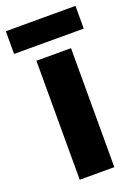

<svg xmlns="http://www.w3.org/2000/svg" viewBox="-154 -775 599 834"><g transform="rotate(-20 145.0 -358.0)"><path d="M306 -716H-16V-611H306ZM225 0V-550H65V0Z"/></g></svg>

Font: Noto Sans Thai Looped SemiCondensed ExtraBold
Style: Regular
Weight: 800
Width: 4
Designer: Sasikarn Vongin, Ben Mitchell
Foundry: The Fontpad Ltd
Version: Version 1.001